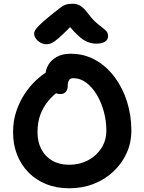

<svg xmlns="http://www.w3.org/2000/svg" viewBox="-20 -999 773 1029"><path d="M351 10Q283 10 228 -12Q173 -34 133 -74.5Q93 -115 71.5 -170Q50 -225 50 -290Q50 -352 68 -404.5Q86 -457 114 -498.5Q142 -540 173.5 -569Q205 -598 232 -613.5Q259 -629 275 -629Q293 -629 305 -624Q317 -619 328 -602Q347 -576 337.5 -555Q328 -534 305 -518Q267 -492 239.5 -459Q212 -426 196.5 -385Q181 -344 181 -290Q181 -239 201.5 -199.5Q222 -160 260 -138Q298 -116 351 -116Q406 -116 451 -139.5Q496 -163 523 -204.5Q550 -246 550 -300Q550 -350 537 -399Q524 -448 500 -489Q476 -530 443.5 -555Q411 -580 372 -580Q357 -580 350 -569Q343 -558 343 -539Q343 -518 332.5 -506.5Q322 -495 304 -495Q284 -495 265.5 -506.5Q247 -518 235.5 -540.5Q224 -563 224 -596Q224 -626 239.5 -652Q255 -678 285 -694.5Q315 -711 358 -711Q432 -711 492 -677Q552 -643 595 -585Q638 -527 661 -453.5Q684 -380 684 -300Q684 -234 658.5 -178Q633 -122 587.5 -79.5Q542 -37 482 -13.5Q422 10 351 10ZM229 -762Q212 -762 197 -770.5Q182 -779 172.5 -792Q163 -805 163 -818Q163 -827 168 -836.5Q173 -846 191 -864Q209 -882 249 -915Q279 -938 296.5 -952.5Q314 -967 330 -973Q346 -979 369 -979Q393 -979 411.5 -967.5Q430 -956 449 -930Q472 -899 491.5 -881.5Q511 -864 526 -853Q541 -842 550 -832Q559 -822 559 -805Q559 -786 542.5 -775.5Q526 -765 496 -765Q472 -765 448.5 -774.5Q425 -784 397.5 -809.5Q370 -835 332 -882H383Q342 -839 316 -814.5Q290 -790 274.5 -779Q259 -768 249 -765Q239 -762 229 -762Z"/></svg>

Font: Shantell Sans SemiBold
Style: Regular
Weight: 600
Designer: Stephen Nixon, Anya Danilova, Shantell Martin
Foundry: Arrow Type
Version: Version 1.011;[c5ecc13dd]